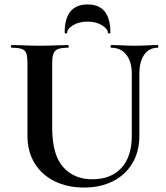

<svg xmlns="http://www.w3.org/2000/svg" viewBox="-20 -827 743 861"><path d="M571 -497Q571 -550 546.5 -581.5Q522 -613 478 -613Q476 -613 476 -619Q476 -625 478 -625Q503 -625 529.5 -623.5Q556 -622 587 -622Q614 -622 640 -623.5Q666 -625 688 -625Q690 -625 690 -619Q690 -613 688 -613Q648 -613 626.5 -581.5Q605 -550 605 -497V-219Q605 -148 574 -95.5Q543 -43 487 -14.5Q431 14 356 14Q283 14 225.5 -14Q168 -42 135.5 -94.5Q103 -147 103 -221V-544Q103 -573 98 -587.5Q93 -602 77.5 -607.5Q62 -613 32 -613Q29 -613 29 -619Q29 -625 32 -625Q58 -625 90 -623.5Q122 -622 158 -622Q196 -622 228 -623.5Q260 -625 285 -625Q288 -625 288 -619Q288 -613 285 -613Q255 -613 240 -607Q225 -601 219.5 -586Q214 -571 214 -542V-256Q214 -133 263 -78Q312 -23 394 -23Q477 -23 524 -73.5Q571 -124 571 -218ZM281 -680Q281 -677 275.5 -677Q270 -677 270 -681Q270 -807 373 -807Q475 -807 475 -681Q475 -677 469.5 -677Q464 -677 464 -680Q464 -697 437.5 -713.5Q411 -730 373 -730Q333 -730 307 -713.5Q281 -697 281 -680Z"/></svg>

Font: Cormorant Garamond Light
Style: Bold
Weight: 700
Version: Version 4.001